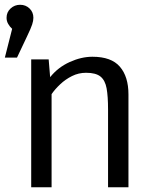

<svg xmlns="http://www.w3.org/2000/svg" viewBox="-20 -791 655 811"><path d="M65.1 -770.8Q88.7 -770.8 104.9 -755.1Q121 -739.5 121 -715.9Q121 -703.6 115.9 -687.7Q110.8 -671.8 93.8 -636.4L51.8 -547.7H0.5L31.3 -669.2Q21 -678.5 14.4 -690.3Q7.7 -702.1 7.7 -715.9Q7.7 -739.5 24.6 -755.1Q41.5 -770.8 65.1 -770.8ZM111.8 0V-540H185.6L191.8 -465.1Q225.1 -506.7 274.4 -529Q323.6 -551.3 370.3 -551.3Q450.3 -551.3 486.4 -509.2Q522.6 -467.2 522.6 -392.3V0H436.4V-328.7Q436.4 -384.1 430.3 -417.9Q424.1 -451.8 404.4 -467.7Q384.6 -483.6 343.6 -483.6Q311.8 -483.6 284.1 -469.7Q256.4 -455.9 234.4 -435.1Q212.3 -414.4 197.9 -393.3V0Z"/></svg>

Font: FiraCode Nerd Font
Style: Regular
Weight: 400
Designer: Carrois Corporate, Edenspiekermann AG, Nikita Prokopov
Foundry: Carrois Corporate, Edenspiekermann AG, Nikita Prokopov
Version: Version 6.002;Nerd Fonts 2.2.2